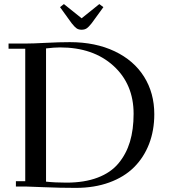

<svg xmlns="http://www.w3.org/2000/svg" viewBox="-20 -916 833 943"><path d="M22 -676.8V-702.1H104Q140.6 -702.1 205.8 -705.6Q271 -709 323.2 -709Q448.7 -709 543.2 -664.1Q637.7 -619.1 687.7 -539.1Q737.8 -459 737.8 -355Q737.8 -275.4 712.2 -209Q686.5 -142.6 638.2 -94.5Q589.8 -46.4 516.6 -19.8Q443.4 6.8 352.1 6.8Q274.4 6.8 195.3 3.4Q116.2 0 104 0H58.1V-25.9H104V-676.8ZM206.1 -23.9Q250 -19 306.2 -19Q394.5 -19 459.2 -43.5Q523.9 -67.9 562 -113.8Q600.1 -159.7 618.2 -219.7Q636.2 -279.8 636.2 -356.9Q636.2 -502.9 536.9 -593Q437.5 -683.1 274.9 -683.1Q246.1 -683.1 206.1 -678.2ZM274.9 -880.9 293.9 -896 380.9 -826.2 467.8 -896 487.8 -880.9 430.2 -801.8Q415.5 -783.2 405.5 -776.6Q395.5 -770 380.9 -770Q366.2 -770 356.4 -776.6Q346.7 -783.2 332 -801.8Z"/></svg>

Font: Dehuti
Style: Bold
Weight: 700
Version: Version 1.2